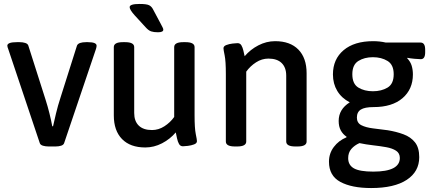

<svg xmlns="http://www.w3.org/2000/svg" viewBox="-20 -738 2185 970"><path d="M226 2Q209 2 196.5 -2Q184 -6 181 -15L21 -492Q20 -495 18.5 -499Q17 -503 17 -507Q17 -525 65 -525H79Q95 -525 107.5 -521Q120 -517 123 -508L210 -235Q221 -201 230 -164.5Q239 -128 244 -100H248Q254 -127 263 -165Q272 -203 286 -246L369 -508Q373 -517 385 -521Q397 -525 415 -525H424Q468 -525 468 -507Q468 -501 465 -491L304 -15Q301 -6 289 -2Q277 2 260 2Z M778 -575Q757 -575 743.5 -579.5Q730 -584 715 -601L660 -661Q635 -689 635 -702Q635 -718 685 -718Q721 -718 733.5 -711.5Q746 -705 753 -691L793 -616Q798 -606 801.5 -599.5Q805 -593 805 -588Q805 -575 778 -575ZM714 7Q638 7 596.5 -35.5Q555 -78 555 -155V-500Q555 -525 601 -525H612Q658 -525 658 -500V-167Q658 -126 681 -103.5Q704 -81 748 -81Q781 -81 810.5 -100Q840 -119 860 -147V-500Q860 -525 906 -525H917Q963 -525 963 -500V-156Q963 -90 969 -61Q975 -32 975 -25Q975 -14 960.5 -8.5Q946 -3 929 -1Q912 1 904 1Q891 1 884.5 -10.5Q878 -22 874.5 -38.5Q871 -55 868 -69Q839 -35 798.5 -14Q758 7 714 7Z M1167 2Q1121 2 1121 -23V-364Q1121 -429 1115 -458Q1109 -487 1109 -494Q1109 -505 1123.5 -510.5Q1138 -516 1155 -518Q1172 -520 1180 -520Q1193 -520 1199.5 -509Q1206 -498 1209.5 -482.5Q1213 -467 1216 -454Q1245 -488 1285.5 -509Q1326 -530 1370 -530Q1446 -530 1487.5 -487.5Q1529 -445 1529 -368V-23Q1529 2 1483 2H1472Q1426 2 1426 -23V-356Q1426 -397 1403 -419.5Q1380 -442 1336 -442Q1303 -442 1273.5 -423Q1244 -404 1224 -376V-23Q1224 2 1178 2Z M1855 212Q1757 212 1699.5 181Q1642 150 1642 79Q1642 37 1666.5 4.5Q1691 -28 1730 -44L1731 -47Q1712 -60 1701.5 -79.5Q1691 -99 1691 -127Q1691 -186 1747 -221Q1706 -242 1684 -278.5Q1662 -315 1662 -362Q1662 -439 1716 -484.5Q1770 -530 1865 -530Q1899 -530 1929 -523H2105Q2128 -523 2128 -487V-474Q2128 -439 2106 -439Q2096 -439 2074 -441Q2052 -443 2038 -446L2037 -444Q2054 -426 2060 -405.5Q2066 -385 2066 -362Q2066 -287 2013.5 -242Q1961 -197 1867 -197Q1823 -197 1803 -184.5Q1783 -172 1783 -144Q1783 -117 1805.5 -105.5Q1828 -94 1864 -89.5Q1900 -85 1939 -80Q1982 -73 2018.5 -59.5Q2055 -46 2076.5 -19Q2098 8 2098 56Q2098 129 2035 170.5Q1972 212 1855 212ZM1864 -277Q1907 -277 1938 -295.5Q1969 -314 1969 -363Q1969 -411 1938 -430Q1907 -449 1864 -449Q1821 -449 1790.5 -430Q1760 -411 1760 -363Q1760 -314 1790.5 -295.5Q1821 -277 1864 -277ZM1866 129Q2000 129 2000 60Q2000 36 1981 23.5Q1962 11 1931 5.5Q1900 0 1864.5 -4Q1829 -8 1796 -15Q1771 -4 1755 14.5Q1739 33 1739 61Q1739 96 1768 112.5Q1797 129 1866 129Z"/></svg>

Font: Asap Medium
Style: Regular
Weight: 500
Designer: Pablo Cosgaya
Foundry: Omnibus-Type
Version: Version 3.001; ttfautohint (v1.8.3)